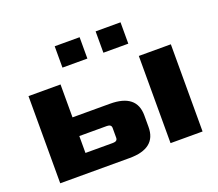

<svg xmlns="http://www.w3.org/2000/svg" viewBox="-116 -852 1152 1014"><g transform="rotate(-20 460.0 -345.0)"><path d="M60 0V-490H240V-305H450Q600 -305 600 -185V-120Q600 0 450 0ZM240 -105H395Q420 -105 420 -125V-180Q420 -200 395 -200H240ZM680 0V-490H860V0ZM280 -570V-690H420V-570ZM510 -570V-690H650V-570Z"/></g></svg>

Font: Xolonium
Style: Bold
Weight: 700
Designer: Severin Meyer
Version: Version 4.2